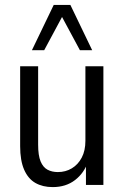

<svg xmlns="http://www.w3.org/2000/svg" viewBox="-20 -758 509 787"><path d="M195.9 8.9Q155 8.9 125.1 -8.1Q95.2 -25.2 78.9 -62.6Q62.6 -100.1 62.6 -158.9V-486.3H136.3V-164.7Q136.3 -120.9 146.4 -96.5Q156.6 -72.1 174.8 -62.4Q193 -52.7 217.1 -52.7Q249 -52.7 274.4 -68Q299.9 -83.3 315 -111.8Q330.1 -140.4 330.1 -181.1V-486.3H403.8V0H332.3V-95.2H340.5Q325.3 -49.2 287.8 -20.1Q250.3 8.9 195.9 8.9ZM110.9 -552.3 200.2 -737.8H268.5L357.8 -552.3H307.5L234.3 -688.4L161.2 -552.3Z"/></svg>

Font: Nunito Sans 12pt ExtraLight Condensed
Style: Regular
Weight: 200
Width: 3
Version: Version 3.101;gftools[0.9.27]